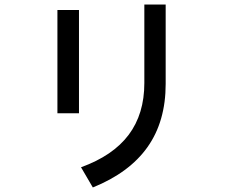

<svg xmlns="http://www.w3.org/2000/svg" viewBox="-20 -710 1002 846"><path d="M389 116 337 27Q478 -24 547 -116Q616 -208 616 -344V-690H710V-340Q710 -175 630 -62Q550 51 389 116ZM233 -666H328V-211H233Z"/></svg>

Font: Gmarket Sans TTF Medium
Style: Regular
Weight: 500
Designer: Creative Director : Sungho Lee; Art Director : Kiwoong Choi; Project Manager : Sori Yang, Jongwook Yoon; Font Designer :
Foundry: Sandoll Inc.
Version: Version 1.000;hotconv 1.0.109;makeotfexe 2.5.65596